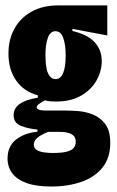

<svg xmlns="http://www.w3.org/2000/svg" viewBox="-20 -548 432 711"><path d="M168.8 142.7Q114.2 142.7 78.7 129.9Q43.2 117.2 25.6 93.9Q8 70.7 8 38.7Q8 -5.5 38.4 -30.3Q68.8 -55.2 118.5 -60.2V-68.3Q83.5 -71.3 57 -82.2Q30.5 -93 30.5 -121.3Q30.5 -147.7 53.7 -163.6Q76.8 -179.5 120 -186.2V-195.2Q69.5 -208.3 40.4 -249Q11.3 -289.7 11.3 -349.5Q11.3 -401.7 33.4 -441.8Q55.5 -481.8 96.9 -504.9Q138.3 -528 195.5 -528H377.3V-416.8L248.3 -441V-433.2Q303.2 -420.7 330 -392.2Q356.8 -363.7 356.8 -321.5Q356.8 -285.3 337.8 -250.8Q318.7 -216.3 281 -194.2Q243.3 -172 188.2 -172Q179.3 -172 167.5 -172.6Q155.7 -173.2 146.5 -176.7Q132.2 -169 124.1 -162.6Q116 -156.2 116 -150.2Q116 -146.2 120.5 -143.4Q125 -140.7 133.2 -139.7Q141.3 -138.7 151.8 -138.7H218.2Q239.5 -138.7 268.3 -136.7Q297.2 -134.7 324.5 -123.7Q351.8 -112.7 370.1 -88.1Q388.3 -63.5 388.3 -18.5Q388.3 36.3 359.8 72.1Q331.2 107.8 281.8 125.2Q232.5 142.7 168.8 142.7ZM174.7 18.5Q208.7 18.5 227.2 13.6Q245.8 8.7 253.2 -0.4Q260.5 -9.5 260.5 -22.2Q260.5 -36.7 253.7 -44.1Q246.8 -51.5 235.9 -55Q225 -58.5 213.4 -59.2Q201.8 -59.8 193 -59.8H158.3Q128 -47.2 116.6 -36.2Q105.2 -25.2 105.2 -12.8Q105.2 0.7 116 7.3Q126.8 14 142.9 16.2Q159 18.5 174.7 18.5ZM185.7 -255Q204.7 -255 213.9 -277.8Q223.2 -300.7 223.2 -341.8Q223.2 -382.5 214.2 -407.5Q205.2 -432.5 185.3 -432.5Q166.3 -432.5 157.3 -408.3Q148.3 -384.2 148.3 -343.2Q148.3 -315.5 152.2 -295.6Q156 -275.7 164.7 -265.3Q173.3 -255 185.7 -255Z"/></svg>

Font: Bricolage Grotesque 96pt ExtraBold Condensed
Style: Regular
Weight: 800
Width: 3
Version: Version 1.001;gftools[0.9.33.dev8+g029e19f]